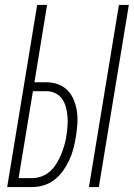

<svg xmlns="http://www.w3.org/2000/svg" viewBox="-20 -755 540 775"><path d="M339 0 460 -735H500L379 0ZM9 0 130 -735H170L119 -423H167Q192 -423 215 -414.5Q238 -406 254 -389Q270 -372 279 -349Q288 -326 291 -301.5Q294 -277 292 -251.5Q290 -226 286 -201Q282 -177 276 -154Q270 -131 259.5 -108.5Q249 -86 234.5 -65.5Q220 -45 200 -29.5Q180 -14 156.5 -7Q133 0 110 0ZM110 -36Q129 -36 148 -43Q167 -50 182.5 -64Q198 -78 208.5 -95.5Q219 -113 226.5 -131Q234 -149 239.5 -168Q245 -187 248 -206Q251 -226 252.5 -246Q254 -266 252.5 -285Q251 -304 246 -322.5Q241 -341 230.5 -356Q220 -371 203 -379Q186 -387 167 -387H113L55 -36Z"/></svg>

Font: Iosevka Term Curly Extralight
Style: Italic
Weight: 200
Italic angle: -9°
Designer: Belleve Invis
Foundry: Belleve Invis
Version: Version 32.3.0